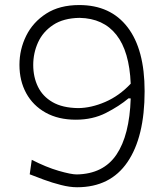

<svg xmlns="http://www.w3.org/2000/svg" viewBox="-20 -747 667 776"><path d="M291.5 9.8Q262.2 9.8 226.6 0.7Q190.9 -8.3 157.2 -20.8Q123.5 -33.2 100.1 -42.5L108.4 -101.1Q166.5 -71.3 217 -56.6Q267.6 -42 290 -42Q397.9 -43.9 450.7 -122.1Q503.4 -200.2 508.3 -349.1L499.5 -349.6Q461.9 -317.9 408.2 -290.5Q354.5 -263.2 286.6 -263.2Q215.8 -263.2 164.6 -291.7Q113.3 -320.3 85.9 -370.4Q58.6 -420.4 58.6 -484.9Q58.6 -547.4 85.9 -602.5Q113.3 -657.7 167 -692.1Q220.7 -726.6 300.3 -726.6Q426.8 -726.6 495.6 -637Q564.5 -547.4 564.5 -378.4Q564.5 -193.4 495.1 -91.8Q425.8 9.8 291.5 9.8ZM114.3 -484.4Q114.3 -436 133.3 -396.7Q152.3 -357.4 192.4 -334.2Q232.4 -311 295.9 -310.1Q348.6 -310.5 405.3 -335Q461.9 -359.4 508.3 -408.7Q502.9 -539.6 450.4 -606.2Q397.9 -672.9 301.8 -674.8Q236.3 -673.8 194.8 -646.2Q153.3 -618.7 133.8 -575.7Q114.3 -532.7 114.3 -484.4Z"/></svg>

Font: Pinar DS1 Light
Style: Regular
Weight: 300
Designer: Amin Abedi
Version: Version 3.000